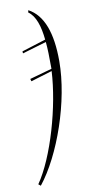

<svg xmlns="http://www.w3.org/2000/svg" viewBox="-89 -572 408 849"><g transform="rotate(-10 115.5 -148.0)"><path d="M13 231 23 239C118 120 199 -111 199 -290C199 -416 169 -500 103 -535L101 -525C133 -503 148 -454 154 -394L46 -360L47 -351L155 -383C158 -354 159 -317 159 -262L59 -234L62 -223L158 -252C150 -96 88 123 13 231Z"/></g></svg>

Font: Noto Serif Display ExtraCondensed ExtraLight
Style: Italic
Weight: 200
Width: 2
Italic angle: -12°
Designer: Monotype Design Team
Foundry: Monotype Imaging Inc.
Version: Version 2.009